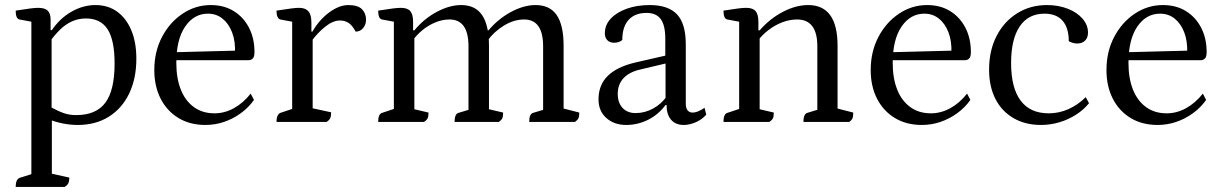

<svg xmlns="http://www.w3.org/2000/svg" viewBox="-20 -482 4827 759"><path d="M42 257Q42 227 58 221L115 203L104 220V-409L116 -394L57 -405Q42 -408 42 -440Q80 -446 99.5 -448.5Q119 -451 131 -451Q157 -451 168.5 -440Q180 -429 180 -405V-360L177 -363H185Q217 -410 263 -436Q309 -462 357 -462Q407 -462 443 -436Q479 -410 499 -362.5Q519 -315 519 -250Q519 -171 490.5 -112Q462 -53 410 -20.5Q358 12 287 12Q258 12 228 6Q198 0 171 -11L185 -19V215L173 202L254 220Q254 234 250 242.5Q246 251 235 257ZM281 -27Q360 -27 396.5 -76Q433 -125 433 -231Q433 -323 405.5 -366Q378 -409 320 -409Q290 -409 264.5 -397.5Q239 -386 217 -364.5Q195 -343 174 -313L184 -336V-44L174 -62Q209 -43 231.5 -35Q254 -27 281 -27Z M792 12Q731 12 685.5 -15.5Q640 -43 615 -92Q590 -141 590 -205Q590 -278 620.5 -336Q651 -394 702 -428Q753 -462 813 -462Q865 -462 903.5 -438.5Q942 -415 964 -373Q986 -331 986 -276Q986 -257 979 -250.5Q972 -244 963 -244H648V-275L920 -282L909 -271Q911 -319 897.5 -354Q884 -389 859.5 -408.5Q835 -428 802 -428Q747 -428 712 -377Q677 -326 677 -233Q677 -173 694.5 -128.5Q712 -84 746 -59Q780 -34 828 -34Q868 -34 905 -54.5Q942 -75 971 -112L984 -87Q963 -57 932 -34.5Q901 -12 865.5 0Q830 12 792 12Z M1073 0Q1073 -30 1089 -36L1146 -55L1135 -38V-409L1147 -394L1088 -405Q1081 -407 1077 -415.5Q1073 -424 1073 -440Q1112 -446 1131 -448.5Q1150 -451 1163 -451Q1187 -451 1199 -437.5Q1211 -424 1211 -393V-351L1205 -357H1215Q1242 -404 1281.5 -433Q1321 -462 1357 -462Q1395 -462 1411 -445.5Q1427 -429 1427 -404Q1427 -385 1415.5 -371Q1404 -357 1386 -357Q1372 -383 1357 -392Q1342 -401 1324 -401Q1296 -401 1265 -376Q1234 -351 1209 -316L1216 -335V-39L1202 -57L1289 -38Q1289 -23 1285.5 -15Q1282 -7 1271 0Z M1475 0Q1475 -32 1491 -36L1548 -55L1537 -41V-409L1549 -394L1490 -405Q1475 -408 1475 -440Q1513 -446 1532.5 -448.5Q1552 -451 1565 -451Q1591 -451 1602 -438Q1613 -425 1613 -396V-359L1609 -362H1618Q1656 -408 1706.5 -435Q1757 -462 1803 -462Q1859 -462 1886 -422Q1913 -382 1913 -301V-39L1901 -53L1969 -37Q1969 -22 1965.5 -14.5Q1962 -7 1952 0H1777Q1777 -32 1793 -36L1843 -51L1832 -37V-299Q1832 -405 1757 -405Q1729 -405 1701 -393.5Q1673 -382 1649.5 -362.5Q1626 -343 1610 -320L1618 -339V-39L1606 -53L1674 -37Q1674 -22 1670.5 -14.5Q1667 -7 1656 0ZM2072 0Q2072 -32 2088 -36L2138 -51L2127 -37V-299Q2127 -405 2052 -405Q2011 -405 1971.5 -380.5Q1932 -356 1907 -321L1896 -362H1911Q1950 -408 2000.5 -435Q2051 -462 2097 -462Q2154 -462 2181 -422Q2208 -382 2208 -301V-43L2196 -56L2270 -37Q2270 -22 2266.5 -14.5Q2263 -7 2253 0Z M2455 12Q2408 12 2377 -15.5Q2346 -43 2346 -89Q2346 -146 2382.5 -182Q2419 -218 2492 -235L2623 -265L2610 -254V-329Q2610 -382 2592 -406.5Q2574 -431 2536 -431Q2490 -431 2465 -403.5Q2440 -376 2440 -324Q2435 -319 2426 -316Q2417 -313 2408 -313Q2391 -313 2381 -323Q2371 -333 2371 -350Q2371 -383 2394 -408Q2417 -433 2457.5 -447.5Q2498 -462 2548 -462Q2622 -462 2656.5 -425Q2691 -388 2691 -307V-72Q2691 -55 2698 -46Q2705 -37 2718 -37Q2729 -37 2742.5 -43Q2756 -49 2765 -56L2772 -29Q2756 -10 2731 1Q2706 12 2683 12Q2651 12 2633 -8.5Q2615 -29 2615 -67H2611Q2583 -29 2542 -8.5Q2501 12 2455 12ZM2493 -35Q2529 -35 2562 -53Q2595 -71 2617 -103L2611 -86V-236L2624 -234L2510 -207Q2467 -197 2444.5 -172.5Q2422 -148 2422 -111Q2422 -76 2441 -55.5Q2460 -35 2493 -35Z M2840 0Q2840 -32 2856 -36L2913 -55L2902 -38V-409L2914 -394L2855 -405Q2840 -408 2840 -440Q2878 -446 2897.5 -448.5Q2917 -451 2930 -451Q2956 -451 2967 -438Q2978 -425 2978 -396V-359L2972 -362H2983Q3023 -408 3074.5 -435Q3126 -462 3175 -462Q3291 -462 3291 -301V-43L3279 -56L3353 -37Q3353 -22 3350 -14.5Q3347 -7 3337 0H3156Q3156 -32 3172 -36L3221 -51L3211 -34V-299Q3211 -405 3131 -405Q3101 -405 3071.5 -393.5Q3042 -382 3017 -362.5Q2992 -343 2975 -320L2983 -339V-39L2971 -53L3039 -37Q3039 -22 3035.5 -14.5Q3032 -7 3021 0Z M3624 12Q3563 12 3517.5 -15.5Q3472 -43 3447 -92Q3422 -141 3422 -205Q3422 -278 3452.5 -336Q3483 -394 3534 -428Q3585 -462 3645 -462Q3697 -462 3735.5 -438.5Q3774 -415 3796 -373Q3818 -331 3818 -276Q3818 -257 3811 -250.5Q3804 -244 3795 -244H3480V-275L3752 -282L3741 -271Q3743 -319 3729.5 -354Q3716 -389 3691.5 -408.5Q3667 -428 3634 -428Q3579 -428 3544 -377Q3509 -326 3509 -233Q3509 -173 3526.5 -128.5Q3544 -84 3578 -59Q3612 -34 3660 -34Q3700 -34 3737 -54.5Q3774 -75 3803 -112L3816 -87Q3795 -57 3764 -34.5Q3733 -12 3697.5 0Q3662 12 3624 12Z M4095 12Q4033 12 3986.5 -15Q3940 -42 3915 -91Q3890 -140 3890 -207Q3890 -282 3919.5 -339.5Q3949 -397 4001 -429.5Q4053 -462 4119 -462Q4164 -462 4201 -447.5Q4238 -433 4259.5 -408Q4281 -383 4281 -353Q4281 -333 4269.5 -321.5Q4258 -310 4238 -310Q4229 -310 4221 -312.5Q4213 -315 4205 -319Q4205 -372 4180.5 -400Q4156 -428 4109 -428Q4045 -428 4011 -377.5Q3977 -327 3977 -233Q3977 -135 4014.5 -84.5Q4052 -34 4126 -34Q4166 -34 4203.5 -50.5Q4241 -67 4272 -98L4285 -74Q4264 -48 4233.5 -28.5Q4203 -9 4167.5 1.5Q4132 12 4095 12Z M4556 12Q4495 12 4449.5 -15.5Q4404 -43 4379 -92Q4354 -141 4354 -205Q4354 -278 4384.5 -336Q4415 -394 4466 -428Q4517 -462 4577 -462Q4629 -462 4667.5 -438.5Q4706 -415 4728 -373Q4750 -331 4750 -276Q4750 -257 4743 -250.5Q4736 -244 4727 -244H4412V-275L4684 -282L4673 -271Q4675 -319 4661.5 -354Q4648 -389 4623.5 -408.5Q4599 -428 4566 -428Q4511 -428 4476 -377Q4441 -326 4441 -233Q4441 -173 4458.5 -128.5Q4476 -84 4510 -59Q4544 -34 4592 -34Q4632 -34 4669 -54.5Q4706 -75 4735 -112L4748 -87Q4727 -57 4696 -34.5Q4665 -12 4629.5 0Q4594 12 4556 12Z"/></svg>

Font: Petrona
Style: Regular
Weight: 400
Designer: Ringo R. Seeber
Foundry: Ringo R. Seeber
Version: Version 2.001; ttfautohint (v1.8.3)